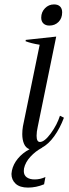

<svg xmlns="http://www.w3.org/2000/svg" viewBox="-20 -670 315 871"><path d="M167 -590Q167 -615 184 -632.5Q201 -650 225 -650Q243 -650 252.5 -640.5Q262 -631 262 -614Q262 -587 245.5 -570.5Q229 -554 204 -554Q187 -554 177 -563.5Q167 -573 167 -590ZM170 0H171Q141 16 118 41Q95 66 89 94Q88 98 88 106Q88 125 101.5 134.5Q115 144 137 144Q163 144 186 133L180 166Q144 181 107 181Q70 181 51 163.5Q32 146 32 119Q32 114 34 104Q40 75 61 49.5Q82 24 114 7Q97 1 89 -17.5Q81 -36 81 -62Q81 -79 84 -97L160 -467Q122 -473 96 -483L97 -489L235 -504L151 -94Q146 -72 146 -54Q146 -26 161 -26Q182 -26 210.5 -65Q239 -104 252 -145L270 -136Q252 -88 226 -52Q200 -16 170 0Z"/></svg>

Font: Trirong Light
Style: Italic
Weight: 300
Italic angle: -12°
Designer: Katatrad Team
Foundry: CadsonDemak
Version: Version 1.001